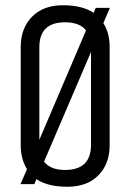

<svg xmlns="http://www.w3.org/2000/svg" viewBox="-20 -702 497 732"><path d="M398 -523V-148Q398 -77 355 -33.5Q312 10 237 10Q162 10 119 -19L111 0H58L83 -57Q59 -96 59 -148V-523Q59 -594 102 -638Q145 -682 219.5 -682Q294 -682 337 -653L345 -672H399L374 -614Q398 -576 398 -523ZM130 -522V-169L308 -586Q284 -617 228 -617Q130 -617 130 -522ZM327 -150V-504L148 -86Q172 -54 228 -54Q327 -54 327 -150Z"/></svg>

Font: Khand
Style: Regular
Weight: 400
Designer: Devanagari: Sanchit Sawaria, Jyotish Sonowal; Latin: Satya Rajpurohit
Foundry: Indian Type Foundry
Version: Version 1.101;PS 1.0;hotconv 1.0.78;makeotf.lib2.5.61930; tt